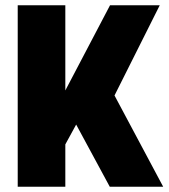

<svg xmlns="http://www.w3.org/2000/svg" viewBox="-20 -706 640 726"><path d="M47 0V-686H227V-364L396 -686H584L413 -345L597 0H395L268 -235L227 -160V0Z"/></svg>

Font: Chivo Mono ExtraBold
Style: Regular
Weight: 800
Monospace: yes
Designer: Hector Gatti
Foundry: Omnibus-Type
Version: Version 1.008